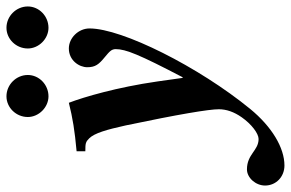

<svg xmlns="http://www.w3.org/2000/svg" viewBox="-267 -522 900 594"><g transform="rotate(-90 183.0 -225.0)"><path d="M239 -110 228 -188C210 -313 180 -415 162 -462C114 -450 77 -444 12 -438V-411C37 -411 41 -410 52 -399C68 -383 79 -345 92 -286C126 -124 142 -29 142 2C142 25 134 49 117 73C96 103 67 125 50 125C14 125 3 89 -44 89C-70 89 -94 116 -94 145C-94 179 -67 205 -32 205C23 205 88 166 143 99C273 -60 392 -297 392 -398C392 -432 363 -462 330 -462C293 -462 272 -430 272 -405C272 -380 281 -369 303 -351C321 -336 328 -330 328 -317C328 -286 311 -244 241 -110ZM460 -589C460 -625 430 -655 394 -655C359 -655 330 -625 330 -589C330 -555 360 -525 394 -525C430 -525 460 -554 460 -589ZM248 -589C248 -625 218 -655 182 -655C147 -655 118 -625 118 -589C118 -555 148 -525 182 -525C218 -525 248 -554 248 -589Z"/></g></svg>

Font: STIXGeneral
Style: Bold Italic
Weight: 700
Italic angle: -16.33°
Designer: MicroPress Inc., with final additions and corrections provided by Coen Hoffman, Elsevier (retired)
Version: Version 1.1.0